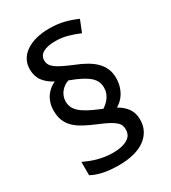

<svg xmlns="http://www.w3.org/2000/svg" viewBox="-187 -862 861 964"><g transform="rotate(-30 243.0 -380.0)"><path d="M66.9 -395Q66.9 -419.9 73.2 -440.2Q79.6 -460.4 90.6 -476.1Q101.6 -491.7 115.7 -502.7Q129.9 -513.7 145 -521Q108.4 -539.6 87.6 -567.4Q66.9 -595.2 66.9 -636.2Q66.9 -666 80.3 -689.9Q93.8 -713.9 118.2 -730.5Q142.6 -747.1 176.8 -756.1Q210.9 -765.1 252.9 -765.1Q300.3 -765.1 338.6 -755.4Q377 -745.6 412.1 -730L384.8 -662.1Q353 -675.8 318.8 -685.3Q284.7 -694.8 250 -694.8Q201.7 -694.8 176.8 -680.4Q151.9 -666 151.9 -638.2Q151.9 -625 157.7 -613.8Q163.6 -602.5 177.5 -591.8Q191.4 -581.1 214.6 -569.6Q237.8 -558.1 272 -543.9Q307.1 -530.3 334.7 -514.4Q362.3 -498.5 381.3 -479.5Q400.4 -460.4 410.6 -436.8Q420.9 -413.1 420.9 -382.8Q420.9 -357.4 415 -336.7Q409.2 -315.9 399.2 -299.3Q389.2 -282.7 376.5 -270.8Q363.8 -258.8 350.1 -251Q383.8 -232.4 402.3 -205.8Q420.9 -179.2 420.9 -141.1Q420.9 -106.4 406.5 -79.3Q392.1 -52.2 365.7 -33.4Q339.4 -14.6 301.5 -4.9Q263.7 4.9 216.8 4.9Q164.1 4.9 126 -3.2Q87.9 -11.2 59.1 -26.9V-104Q74.2 -96.7 92.8 -89.4Q111.3 -82 131.8 -76.4Q152.3 -70.8 174.1 -67.4Q195.8 -64 216.8 -64Q250.5 -64 273.2 -69.8Q295.9 -75.7 309.3 -85.2Q322.8 -94.7 328.4 -107.2Q334 -119.6 334 -132.8Q334 -147 329.8 -158Q325.7 -168.9 313.2 -179.9Q300.8 -190.9 277.8 -202.9Q254.9 -214.8 217.8 -230Q182.1 -245.1 154.1 -260.3Q126 -275.4 106.4 -294.4Q86.9 -313.5 76.9 -337.9Q66.9 -362.3 66.9 -395ZM142.1 -405.8Q142.1 -387.7 148.9 -372.3Q155.8 -356.9 171.1 -342.8Q186.5 -328.6 211.2 -315.2Q235.8 -301.8 271 -287.1L288.1 -279.8Q297.9 -286.1 307.9 -294.9Q317.9 -303.7 325.9 -314.9Q334 -326.2 339.1 -339.8Q344.2 -353.5 344.2 -370.1Q344.2 -388.7 337.9 -404.3Q331.5 -419.9 315.7 -434.3Q299.8 -448.7 273.4 -462.6Q247.1 -476.6 207 -491.2Q194.8 -487.3 183.3 -479.7Q171.9 -472.2 162.6 -461.2Q153.3 -450.2 147.7 -436Q142.1 -421.9 142.1 -405.8Z"/></g></svg>

Font: Droid Sans
Style: Regular
Weight: 400
Version: Version 1.00 build 113